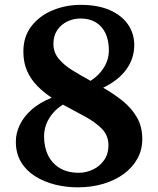

<svg xmlns="http://www.w3.org/2000/svg" viewBox="-20 -773 661 803"><path d="M304.9 10.5Q256.6 10.5 210.6 -0.9Q164.6 -12.4 127.4 -35.6Q90.2 -58.8 68.2 -94.9Q46.3 -130.9 46.3 -180.4Q46.3 -216.7 63.1 -251.3Q79.8 -285.9 113.1 -315.2Q146.4 -344.4 196.4 -364.3Q163.7 -385.6 136.8 -412.7Q110 -439.7 93.8 -475.1Q77.7 -510.6 77.7 -557.8Q77.7 -619.9 111.5 -663.6Q145.2 -707.2 200.2 -730Q255.1 -752.7 318.1 -752.7Q388.4 -752.7 438.3 -731.1Q488.3 -709.4 514.9 -671.3Q541.5 -633.2 541.5 -584.4Q541.5 -529.1 508.8 -483.3Q476 -437.4 411.5 -406.1Q455 -381.3 492.3 -351.5Q529.6 -321.6 552.3 -282.7Q575.1 -243.8 575.1 -191.4Q575.1 -146.7 554.8 -109.7Q534.5 -72.7 498 -45.8Q461.4 -18.9 412.1 -4.2Q362.9 10.5 304.9 10.5ZM309.5 -50.4Q340.5 -50.4 369.1 -64.1Q397.6 -77.8 415.6 -103.5Q433.6 -129.2 433.6 -165.3Q433.6 -206.6 405.6 -234.9Q377.6 -263.2 334 -286.3Q290.3 -309.5 243.2 -335.4Q220 -321.2 202.2 -300.8Q184.4 -280.4 174.3 -255.5Q164.3 -230.5 164.3 -202.6Q164.3 -157.1 181.4 -122.8Q198.5 -88.6 230.9 -69.5Q263.2 -50.4 309.5 -50.4ZM358.9 -434.9Q394.7 -457.8 415 -491.3Q435.3 -524.7 435.3 -562.2Q435.3 -603.9 421.2 -633.8Q407.1 -663.6 380.7 -679.6Q354.3 -695.6 317 -695.6Q287.2 -695.6 261.3 -683.1Q235.4 -670.6 219.4 -646.9Q203.4 -623.3 203.4 -589.8Q203.4 -554 225.5 -527.4Q247.5 -500.8 282.9 -478.9Q318.4 -457 358.9 -434.9Z"/></svg>

Font: Merriweather Light
Style: Regular
Weight: 300
Designer: Eben Sorkin
Foundry: Eben Sorkin
Version: Version 2.100